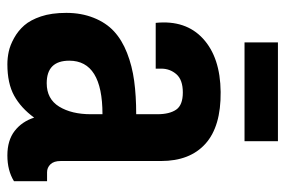

<svg xmlns="http://www.w3.org/2000/svg" viewBox="-140 -580 733 492"><g transform="rotate(90 226.0 -334.5)"><path d="M89.1 -680.7H342.3V-595.1H89.1ZM393.1 -381V-123.8Q393.1 -106.4 401.6 -97.7Q410.1 -89.1 421.8 -89.1H444.8V-4.3Q417.5 12.6 378.8 12.6Q340.1 12.6 316 -6.1Q291.9 -24.8 281.9 -56Q257.2 -22.2 225.7 -4.8Q194.2 12.6 145.1 12.6Q129 12.6 112.7 9.1Q96.4 5.6 78 -4.6Q59.5 -14.8 45.6 -30.6Q31.7 -46.5 22.6 -73.4Q13.5 -100.3 13.5 -138.6Q13.5 -176.8 26.1 -208.5Q38.7 -240.2 60.8 -260.6Q83 -281.1 116.2 -294.1Q149.4 -307.1 187.7 -312.3Q225.9 -317.5 273.2 -317.5V-371.9Q273.2 -402.7 261.5 -419.9Q249.8 -437 217.4 -437Q185.1 -437 170.7 -420.5Q156.4 -404 156.4 -381.8V-367.5H39.1Q31.3 -444.4 79.5 -488.7Q127.7 -533 216.1 -533.9Q304.5 -534.8 348.8 -495Q393.1 -455.3 393.1 -381ZM273.2 -231.1Q136 -231.1 136 -146Q136 -88.2 193.7 -88.2Q234.1 -88.2 253.7 -120.1Q273.2 -152 273.2 -201.1Z"/></g></svg>

Font: Puralecka Narrow
Style: Bold
Weight: 700
Designer: Hector Gatti, Marcela Romero, Pablo Cosgaya and Nicolas Silva
Version: Version 1.004;PS 001.004;hotconv 1.0.70;makeotf.lib2.5.58329